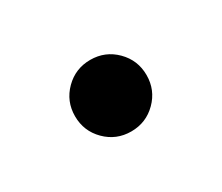

<svg xmlns="http://www.w3.org/2000/svg" viewBox="-41 -189 322 279"><g transform="rotate(-30 120.0 -50.0)"><path d="M60 -50Q60 -75 77.5 -92.5Q95 -110 120 -110Q145 -110 162.5 -92.5Q180 -75 180 -50Q180 -25 162.5 -7.5Q145 10 120 10Q95 10 77.5 -7.5Q60 -25 60 -50Z"/></g></svg>

Font: MedMera Sans
Style: Regular
Weight: 400
Designer: Kasper Nordkvist
Foundry: UNCUT.wtf
Version: Version 1.300